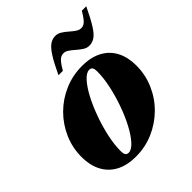

<svg xmlns="http://www.w3.org/2000/svg" viewBox="-201 -843 985 985"><g transform="rotate(-45 291.0 -350.5)"><path d="M349 -510Q414.5 -510 459 -485.8Q503.5 -461.5 526 -417.8Q548.5 -374 548.5 -315Q548.5 -247.5 522.5 -187.8Q496.5 -128 450.5 -82.5Q404.5 -37 344.8 -11Q285 15 217.5 15Q151.5 15 107.2 -9.2Q63 -33.5 40.2 -77.5Q17.5 -121.5 17.5 -180Q17.5 -247.5 43.5 -307.2Q69.5 -367 115.5 -412.8Q161.5 -458.5 221.5 -484.2Q281.5 -510 349 -510ZM204 -25.5Q225.5 -25.5 250.2 -52.8Q275 -80 299 -125.2Q323 -170.5 342.2 -224.8Q361.5 -279 373.2 -333.5Q385 -388 385 -433Q385 -455 379.2 -462.5Q373.5 -470 362 -470Q340.5 -470 315.8 -442.5Q291 -415 267.2 -369.8Q243.5 -324.5 224 -270.2Q204.5 -216 192.8 -161.8Q181 -107.5 181 -62Q181 -40.5 187 -33Q193 -25.5 204 -25.5ZM581.5 -711Q551.5 -648 530.2 -614.5Q509 -581 490.2 -568.8Q471.5 -556.5 450 -556.5Q432.5 -556.5 416.8 -566.8Q401 -577 386 -590.2Q371 -603.5 356.5 -613.5Q342 -623.5 328 -623.5Q317.5 -623.5 308 -618.5Q298.5 -613.5 287.8 -600.2Q277 -587 262.5 -561.5H230.5Q260.5 -625.5 282 -658.5Q303.5 -691.5 322 -703.8Q340.5 -716 362 -716Q379.5 -716 395.2 -706Q411 -696 426 -682.8Q441 -669.5 455.5 -659.5Q470 -649.5 484.5 -649.5Q495 -649.5 504.2 -654.5Q513.5 -659.5 524.2 -673Q535 -686.5 549.5 -711Z"/></g></svg>

Font: Newsreader 60pt ExtraBold
Style: Italic
Weight: 800
Italic angle: -17°
Designer: Hugues Gentile
Foundry: Production Type
Version: Version 1.003